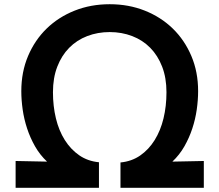

<svg xmlns="http://www.w3.org/2000/svg" viewBox="-20 -837 1040 910"><path d="M54 -74 203 -71Q169 -103 146 -143.5Q123 -184 108.5 -228Q94 -272 87.5 -317.5Q81 -363 81 -405Q81 -496 113 -571.5Q145 -647 201 -701.5Q257 -756 333.5 -786.5Q410 -817 500 -817Q590 -817 666.5 -786.5Q743 -756 799 -701.5Q855 -647 887 -571.5Q919 -496 919 -405Q919 -363 912.5 -317.5Q906 -272 891.5 -228Q877 -184 854 -143.5Q831 -103 797 -71L946 -74V53H551V-67Q604 -72 644.5 -100Q685 -128 713 -173Q741 -218 755 -276Q769 -334 769 -400Q769 -468 748.5 -521Q728 -574 692 -610.5Q656 -647 606.5 -666Q557 -685 500 -685Q443 -685 393.5 -666Q344 -647 308 -610.5Q272 -574 251.5 -521Q231 -468 231 -400Q231 -334 245 -276Q259 -218 287 -173.5Q315 -129 355.5 -101Q396 -73 449 -68V53H54Z"/></svg>

Font: LINE Seed JP_TTF Bold
Style: Regular
Weight: 700
Designer: LINE & Fontrix & Fontworks
Version: Version 1.009